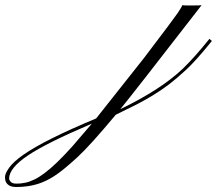

<svg xmlns="http://www.w3.org/2000/svg" viewBox="-633 -351 853 755"><path d="M83.5 -330.6Q88.4 -329.6 102.1 -329.6Q119.1 -329.6 131.3 -329.6Q152.8 -329.6 159.7 -330.6Q-113.8 22.5 -159.7 78.1Q-1.5 2 85 -80.1Q132.3 -125.5 190.4 -198.2L200.2 -189.9Q137.2 -111.8 98.1 -75.9Q59.1 -40 31 -18.8Q2.9 2.4 -28.8 22Q-60.5 41.5 -97.2 60.5L-177.7 100.1Q-279.3 222.2 -330.1 268.6Q-380.9 314.9 -409.7 334.7Q-438.5 354.5 -464.8 365.2Q-510.7 384.3 -569.8 384.3Q-600.6 384.3 -610.4 363.3Q-613.3 357.4 -613.3 344.5Q-613.3 331.5 -596.9 308.3Q-580.6 285.2 -540 256.8Q-455.6 198.2 -254.9 114.7L-67.4 -122.1Q48.8 -274.9 65.9 -300Q83 -325.2 83.5 -330.6ZM-272 135.3Q-450.7 211.4 -522.5 259.8Q-597.2 309.6 -597.2 351.6Q-597.2 356.9 -590.8 364Q-584.5 371.1 -567.9 371.1Q-551.3 371.1 -534.4 367.7Q-517.6 364.3 -498.5 355.2Q-479.5 346.2 -457.8 329.8Q-436 313.5 -408.7 287.4Q-381.3 261.2 -347.7 223.6Z"/></svg>

Font: Pinyon Script
Style: Regular
Weight: 400
Designer: Nicole Fally
Foundry: Nicole Fally
Version: Version 1.005